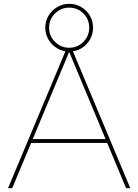

<svg xmlns="http://www.w3.org/2000/svg" viewBox="-20 -985 724 1005"><path d="M22 0 328 -730H356L662 0H640L343 -711H341L44 0ZM132 -237V-257H552V-237ZM342 -715Q308 -715 279.5 -732Q251 -749 234 -777.5Q217 -806 217 -840Q217 -875 234 -903Q251 -931 279.5 -948Q308 -965 342 -965Q377 -965 405.5 -948Q434 -931 450.5 -903Q467 -875 467 -840Q467 -806 450.5 -777.5Q434 -749 405.5 -732Q377 -715 342 -715ZM342 -735Q386 -735 416.5 -766Q447 -797 447 -840Q447 -884 416.5 -914.5Q386 -945 342 -945Q299 -945 268 -914.5Q237 -884 237 -840Q237 -797 268 -766Q299 -735 342 -735Z"/></svg>

Font: M PLUS 1 Thin Thin
Style: Regular
Weight: 250
Version: Version 1.001